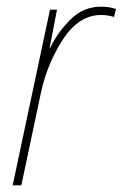

<svg xmlns="http://www.w3.org/2000/svg" viewBox="-20 -556 368 576"><path d="M44 0 102 -274Q120 -362 168 -436.5Q216 -511 283 -511Q305 -511 322 -505L328 -529Q308 -536 283 -536Q230 -536 191 -497Q152 -458 131 -413H129L151 -527H130L18 0Z"/></svg>

Font: Noto Sans Display SemiCondensed Thin
Style: Italic
Weight: 250
Width: 4
Designer: Monotype Design team
Foundry: Monotype Imaging Inc.
Version: 1.000